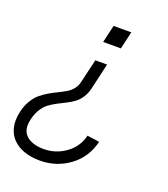

<svg xmlns="http://www.w3.org/2000/svg" viewBox="-137 -580 774 885"><g transform="rotate(20 250.0 -138.0)"><path d="M248 -401.9 268.1 -487.8H355L335 -401.9ZM160.2 211.9Q117.7 211.9 83.7 200.2Q49.8 188.5 27.1 165.8Q4.4 143.1 -3.7 109.6Q-11.7 76.2 -2 32.2Q5.4 -0.5 20.5 -25.4Q35.6 -50.3 53.7 -65.2Q71.8 -80.1 92 -91.8Q112.3 -103.5 132.1 -113Q151.9 -122.6 168.9 -132.6Q186 -142.6 198.7 -158Q211.4 -173.3 215.8 -193.8L243.2 -310.1H300.8L272 -185.1Q265.6 -156.7 252 -136.2Q238.3 -115.7 221.2 -103.5Q204.1 -91.3 184.6 -81.5Q165 -71.8 145.3 -61.5Q125.5 -51.3 108.2 -38.6Q90.8 -25.9 76.9 -3.9Q63 18.1 56.2 47.9Q43.5 102.1 72.8 128.9Q102.1 155.8 159.2 155.8Q217.8 155.8 266.1 121.1Q314.5 86.4 328.1 28.8L388.2 37.1Q368.2 118.7 304.4 165.3Q240.7 211.9 160.2 211.9Z"/></g></svg>

Font: HK Grotesk Light Italic
Style: Regular
Weight: 300
Italic angle: -13°
Designer: Alfredo Marco Pradil and Stefan Peev
Foundry: Hanken Design Co.
Version: Version 1.000;PS 001.000;hotconv 1.0.88;makeotf.lib2.5.64775